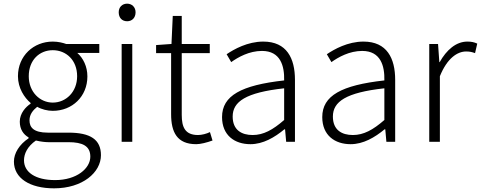

<svg xmlns="http://www.w3.org/2000/svg" viewBox="-20 -774 2625 1048"><path d="M275 254C431 254 531 167 531 73C531 -12 474 -50 354 -50H241C163 -50 141 -79 141 -117C141 -151 161 -173 183 -191C207 -177 240 -169 268 -169C374 -169 457 -247 457 -357C457 -411 434 -457 402 -485H522V-534H341C324 -540 299 -547 268 -547C164 -547 78 -470 78 -358C78 -293 113 -241 147 -212V-208C121 -191 88 -156 88 -110C88 -68 108 -40 136 -24V-19C86 14 56 62 56 108C56 198 142 254 275 254ZM268 -214C198 -214 137 -272 137 -358C137 -447 196 -500 268 -500C341 -500 401 -446 401 -358C401 -272 340 -214 268 -214ZM281 209C173 209 111 166 111 101C111 65 130 25 176 -7C204 0 231 2 243 2H353C431 2 473 23 473 81C473 145 399 209 281 209Z M644 0H702V-534H644ZM674 -658C700 -658 720 -676 720 -707C720 -735 700 -754 674 -754C647 -754 628 -735 628 -707C628 -676 647 -658 674 -658Z M1051 13C1075 13 1109 4 1140 -7L1126 -53C1108 -44 1081 -37 1061 -37C990 -37 972 -80 972 -147V-484H1125V-534H972V-687H923L916 -534L832 -528V-484H914V-151C914 -53 946 13 1051 13Z M1347 13C1416 13 1479 -24 1532 -68H1536L1542 0H1590V-338C1590 -456 1545 -547 1417 -547C1331 -547 1257 -505 1217 -478L1242 -435C1280 -462 1340 -496 1410 -496C1511 -496 1533 -414 1531 -335C1297 -309 1192 -252 1192 -135C1192 -35 1261 13 1347 13ZM1359 -37C1299 -37 1250 -64 1250 -138C1250 -219 1321 -269 1531 -292V-119C1469 -65 1418 -37 1359 -37Z M1894 13C1963 13 2026 -24 2079 -68H2083L2089 0H2137V-338C2137 -456 2092 -547 1964 -547C1878 -547 1804 -505 1764 -478L1789 -435C1827 -462 1887 -496 1957 -496C2058 -496 2080 -414 2078 -335C1844 -309 1739 -252 1739 -135C1739 -35 1808 13 1894 13ZM1906 -37C1846 -37 1797 -64 1797 -138C1797 -219 1868 -269 2078 -292V-119C2016 -65 1965 -37 1906 -37Z M2323 0H2381V-358C2421 -457 2477 -493 2524 -493C2545 -493 2556 -490 2573 -484L2585 -536C2568 -544 2552 -547 2531 -547C2469 -547 2417 -501 2380 -435H2378L2371 -534H2323Z"/></svg>

Font: Noto Sans SC Light
Style: Regular
Weight: 300
Designer: Ryoko NISHIZUKA 西塚涼子 (kana, bopomofo & ideographs); Paul D. Hunt (Latin, Greek & Cyrillic); Sandoll Communications 산돌커뮤니
Foundry: Adobe
Version: Version 2.004;hotconv 1.0.118;makeotfexe 2.5.65603